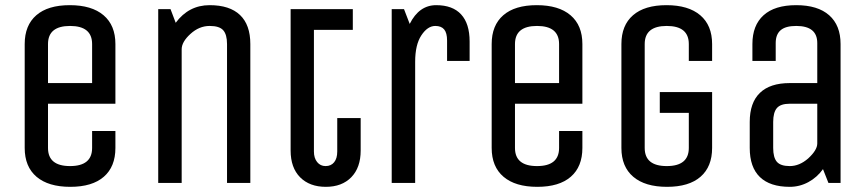

<svg xmlns="http://www.w3.org/2000/svg" viewBox="-20 -705 3340 740"><path d="M335 -384.8V-535.2Q335 -605 250 -605Q165 -605 165 -535.2V-384.8ZM75.2 -134.8V-535.2Q75.2 -607.4 119.9 -646.2Q164.6 -685.1 249 -685.1Q333.5 -685.1 379.2 -646.2Q424.8 -607.4 424.8 -535.2V-305.2H165V-134.8Q165 -64.9 250 -64.9Q335 -64.9 335 -134.8V-200.2H424.8V-134.8Q424.8 -62.5 380.1 -23.7Q335.4 15.1 251 15.1Q166.5 15.1 120.8 -23.7Q75.2 -62.5 75.2 -134.8Z M944.8 0H855V-535.2Q855 -571.8 840.3 -588.4Q825.7 -605 788.1 -605Q747.6 -605 713.9 -574.2Q680.2 -543.5 680.2 -515.1V0H589.8V-669.9H637.2L657.2 -617.2Q707.5 -685.1 788.1 -685.1Q865.2 -685.1 905 -647.2Q944.8 -609.4 944.8 -535.2Z M1235.8 15.1Q1173.3 15.1 1136.7 -21.7Q1100.1 -58.6 1100.1 -125V-669.9H1339.8V-589.8H1189.9V-121.1Q1189.9 -95.7 1202.4 -80.3Q1214.8 -64.9 1234.9 -64.9Q1255.9 -64.9 1267.8 -79.6Q1279.8 -94.2 1279.8 -121.1V-250H1370.1V-125Q1370.1 -59.1 1334 -22Q1297.9 15.1 1235.8 15.1Z M1790 -470.2H1703.1V-548.8Q1703.1 -578.1 1691.9 -591.6Q1680.7 -605 1657.7 -605Q1627.9 -605 1604 -568.8Q1580.1 -532.7 1580.1 -466.8V0H1489.7V-669.9H1537.1L1559.1 -612.8Q1595.2 -685.1 1661.1 -685.1Q1724.6 -685.1 1757.3 -649.4Q1790 -613.8 1790 -544.9Z M2134.8 -384.8V-535.2Q2134.8 -605 2049.8 -605Q1964.8 -605 1964.8 -535.2V-384.8ZM1875 -134.8V-535.2Q1875 -607.4 1919.7 -646.2Q1964.4 -685.1 2048.8 -685.1Q2133.3 -685.1 2179 -646.2Q2224.6 -607.4 2224.6 -535.2V-305.2H1964.8V-134.8Q1964.8 -64.9 2049.8 -64.9Q2134.8 -64.9 2134.8 -134.8V-200.2H2224.6V-134.8Q2224.6 -62.5 2179.9 -23.7Q2135.3 15.1 2050.8 15.1Q1966.3 15.1 1920.7 -23.7Q1875 -62.5 1875 -134.8Z M2375 -134.8V-535.2Q2375 -607.4 2419.7 -646.2Q2464.4 -685.1 2548.8 -685.1Q2633.3 -685.1 2679 -646.2Q2724.6 -607.4 2724.6 -535.2V-470.2H2634.8V-535.2Q2634.8 -605 2549.8 -605Q2464.8 -605 2464.8 -535.2V-134.8Q2464.8 -64.9 2549.8 -64.9Q2634.8 -64.9 2634.8 -134.8V-270H2522.9V-350.1H2724.6V-134.8Q2724.6 -62.5 2679.9 -23.7Q2635.3 15.1 2550.8 15.1Q2466.3 15.1 2420.7 -23.7Q2375 -62.5 2375 -134.8Z M3129.9 -151.9V-305.2H3023.9Q2988.3 -305.2 2974.1 -288.3Q2960 -271.5 2960 -234.9V-134.8Q2960 -98.1 2974.1 -81.5Q2988.3 -64.9 3023.9 -64.9Q3061 -64.9 3094.7 -94.2Q3129.9 -126.5 3129.9 -151.9ZM3219.7 0H3172.9L3151.9 -53.2Q3129.4 -21.5 3095.7 -3.2Q3062 15.1 3023.9 15.1Q2947.8 15.1 2908.7 -22.7Q2869.6 -60.5 2869.6 -134.8V-234.9Q2869.6 -309.1 2908.7 -346.9Q2947.8 -384.8 3023.9 -384.8H3129.9V-539.1Q3129.9 -605 3048.8 -605Q3007.8 -605 2988.8 -588.6Q2969.7 -572.3 2969.7 -539.1V-470.2H2879.9V-535.2Q2879.9 -607.4 2922.9 -646.2Q2965.8 -685.1 3048.8 -685.1Q3131.8 -685.1 3175.8 -646.2Q3219.7 -607.4 3219.7 -535.2Z"/></svg>

Font: Unica One
Style: Bold
Weight: 400
Designer: Eduardo Rodriguez Tunni
Foundry: Eduardo Rodriguez Tunni
Version: Version 1.001